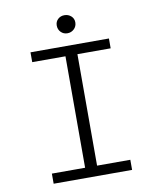

<svg xmlns="http://www.w3.org/2000/svg" viewBox="-89 -881 778 950"><g transform="rotate(-10 300.0 -406.0)"><path d="M253.9 -768.1Q253.9 -787.1 267.1 -799.6Q280.3 -812 299.8 -812Q319.3 -812 333.3 -799.6Q347.2 -787.1 347.2 -768.1Q347.2 -748 333.3 -734.6Q319.3 -721.2 299.8 -721.2Q280.3 -721.2 267.1 -734.6Q253.9 -748 253.9 -768.1ZM103 0V-50.8H270V-610.8H103V-660.2H497.1V-610.8H330.1V-50.8H497.1V0Z"/></g></svg>

Font: Office Code Pro Light
Style: Regular
Weight: 300
Designer: Nathan Rutzky & Paul D. Hunt
Foundry: Adobe Systems Incorporated
Version: Version 1.004;PS 001.004;hotconv 1.0.70;makeotf.lib2.5.58329